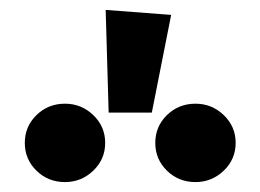

<svg xmlns="http://www.w3.org/2000/svg" viewBox="-20 -968 525 387"><path d="M193 -948 325 -938 286 -741H199ZM111 -759Q144 -759 168 -736Q192 -713 192 -680Q192 -647 168 -624Q144 -601 111 -601Q77 -601 53.5 -624Q30 -647 30 -680Q30 -713 53.5 -736Q77 -759 111 -759ZM374 -759Q407 -759 431 -736Q455 -713 455 -680Q455 -647 431 -624Q407 -601 374 -601Q340 -601 316.5 -624Q293 -647 293 -680Q293 -713 316.5 -736Q340 -759 374 -759Z"/></svg>

Font: Fira Sans
Style: Bold
Weight: 700
Designer: bBox Type GmbH & Carrois Corporate GbR & Edenspiekermann AG
Foundry: bBox Type GmbH & Carrois Corporate GbR & Edenspiekermann AG
Version: Version 4.301;PS 004.301;hotconv 1.0.88;makeotf.lib2.5.64775